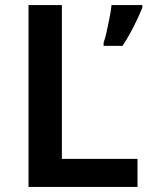

<svg xmlns="http://www.w3.org/2000/svg" viewBox="-20 -734 591 754"><path d="M92 0V-714H223V-110H520V0ZM539 -704Q531 -684 519 -658.5Q507 -633 492.5 -606Q478 -579 461 -554H387V-567Q394 -586 399.5 -612.5Q405 -639 410.5 -666Q416 -693 418 -714H539Z"/></svg>

Font: Noto Sans Kawi SemiBold
Style: Regular
Weight: 600
Designer: Fadhl Haqq
Version: Version 1.000